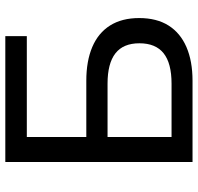

<svg xmlns="http://www.w3.org/2000/svg" viewBox="-31 -714 745 723"><g transform="rotate(-90 341.5 -352.5)"><path d="M93 0V-705H567V-624H187V-400H399Q473 -400 526 -377.5Q579 -355 607 -310.5Q635 -266 635 -201Q635 -135 607 -90.5Q579 -46 526 -23Q473 0 399 0ZM187 -79H388Q465 -79 502.5 -109Q540 -139 540 -200Q540 -261 502 -290.5Q464 -320 388 -320H187Z"/></g></svg>

Font: Nunito Sans 10pt Medium
Style: Regular
Weight: 500
Designer: Vernon Adams
Foundry: Vernon Adams
Version: Version 3.101;gftools[0.9.27]